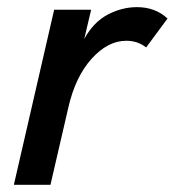

<svg xmlns="http://www.w3.org/2000/svg" viewBox="-20 -515 487 535"><path d="M18.6 0 130.9 -487.8H233.9L214.8 -406.7Q240.7 -453.6 280.3 -474.4Q319.8 -495.1 361.8 -495.1Q412.6 -495.1 446.8 -463.4L387.2 -382.8Q363.8 -401.4 332 -401.4Q280.3 -401.4 235.1 -351.1Q189.9 -300.8 170.4 -215.3L120.6 0Z"/></svg>

Font: HK Grotesk SemiBold Italic
Style: Regular
Weight: 600
Italic angle: -13°
Designer: Alfredo Marco Pradil and Stefan Peev
Foundry: Hanken Design Co.
Version: Version 1.000;PS 001.000;hotconv 1.0.88;makeotf.lib2.5.64775